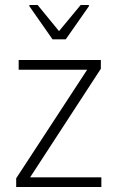

<svg xmlns="http://www.w3.org/2000/svg" viewBox="-20 -751 472 771"><path d="M45 0V-35L330 -471H55V-510H385V-475L101 -39H387V0ZM191 -593 98 -726V-731H131L217 -626L304 -731H337V-726L244 -593Z"/></svg>

Font: Saira SemiCondensed ExtraLight
Style: Regular
Weight: 250
Width: 4
Designer: Hector Gatti with collaboration of the Omnibus-Type team
Foundry: Omnibus-Type
Version: Version 1.101